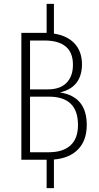

<svg xmlns="http://www.w3.org/2000/svg" viewBox="-20 -836 519 1005"><path d="M434.1 -182.1Q434.1 -101.1 388.9 -54.4Q343.8 -7.8 262.2 -1V148.9H224.1V0H91.8V-664.1H207H224.1V-815.9H262.2V-660.2Q333.5 -648.9 371.3 -607.2Q409.2 -565.4 409.2 -498Q407.7 -378.4 293.9 -352.1Q434.1 -330.6 434.1 -182.1ZM212.9 -624H137.2V-368.2H231Q294.9 -368.2 328.4 -402.6Q361.8 -437 361.8 -496.1Q362.3 -560.1 324.5 -592Q286.6 -624 212.9 -624ZM235.8 -39.1Q309.1 -39.1 348.6 -74.7Q388.2 -110.4 388.2 -182.1Q388.2 -330.1 235.8 -330.1H137.2V-39.1Z"/></svg>

Font: Fira Sans Compressed ExtraLight
Style: Regular
Weight: 250
Width: 1
Designer: Carrois Corporate & Edenspiekermann AG
Foundry: Carrois Corporate GbR & Edenspiekermann AG
Version: Version 4.203;PS 004.203;hotconv 1.0.88;makeotf.lib2.5.64775